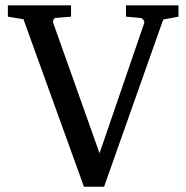

<svg xmlns="http://www.w3.org/2000/svg" viewBox="-20 -691 706 727"><path d="M598.1 -617.2 374 16.1H297.9L68.8 -618.2L9.8 -627.9V-670.9H249V-627.9L189.9 -623Q184.6 -622.1 182.1 -615.7Q179.7 -609.4 181.2 -605L356.9 -110.8L525.9 -603Q527.8 -608.9 523.2 -615.5Q518.6 -622.1 512.2 -623L457 -627.9V-670.9H655.8V-627.9Z"/></svg>

Font: BabelStone Ogham Bound
Style: Italic
Weight: 400
Italic angle: -30°
Designer: Andrew West
Foundry: BabelStone
Version: Version 2.02 March 14, 2022